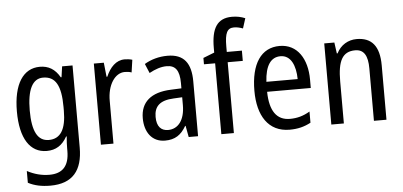

<svg xmlns="http://www.w3.org/2000/svg" viewBox="-61 -895 2659 1266"><g transform="rotate(-5 1269.0 -262.5)"><path d="M222 -547C112 -547 46 -448 46 -266C46 -87 110 10 220 10C280 10 323 -17 355 -74H359C356 -48 355 -15 355 5V22C355 123 309 168 224 168C173 168 124 155 77 130V208C119 230 166 240 224 240C372 240 438 157 438 7V-537H369L359 -466H354C322 -522 279 -547 222 -547ZM237 -474C319 -474 355 -412 355 -269V-245C355 -121 317 -61 240 -61C167 -61 131 -126 131 -265C131 -401 166 -474 237 -474Z M783 -547C727 -547 686 -504 660 -443H655L645 -537H579V0H662V-282C661 -388 712 -464 777 -464C793 -464 809 -462 822 -457L834 -540C817 -545 799 -547 783 -547Z M1067 -546C1010 -546 957 -531 914 -505L940 -443C980 -465 1018 -478 1056 -478C1113 -478 1140 -443 1140 -359V-324L1070 -321C938 -316 869 -256 869 -150C869 -58 916 10 1003 10C1070 10 1110 -18 1143 -75H1146L1160 0H1222V-363C1222 -483 1176 -546 1067 -546ZM1083 -262 1140 -265V-213C1140 -113 1095 -58 1029 -58C983 -58 954 -87 954 -151C954 -220 991 -258 1083 -262Z M1559 -469V-537H1459V-573C1459 -662 1475 -694 1520 -694C1540 -694 1560 -689 1579 -682L1600 -748C1573 -759 1546 -765 1513 -765C1414 -765 1376 -699 1376 -571V-540L1302 -511V-469H1376V0H1459V-469Z M1809 -546C1687 -546 1618 -445 1618 -265C1618 -102 1686 10 1828 10C1882 10 1925 -1 1968 -24V-98C1924 -72 1883 -61 1836 -61C1748 -61 1703 -125 1701 -252H1990V-308C1990 -444 1927 -546 1809 -546ZM1809 -478C1878 -478 1908 -407 1909 -318H1702C1708 -425 1745 -478 1809 -478Z M2319 -547C2263 -547 2213 -518 2186 -464H2181L2171 -537H2104V0H2187V-279C2187 -413 2218 -474 2303 -474C2361 -474 2386 -431 2386 -347V0H2469V-360C2469 -488 2418 -547 2319 -547Z"/></g></svg>

Font: Noto Sans Sinhala UI Condensed
Style: Regular
Weight: 400
Width: 3
Designer: Jelle Bosma - Monotype Design Team
Foundry: Monotype Imaging Inc.
Version: Version 2.006